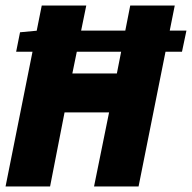

<svg xmlns="http://www.w3.org/2000/svg" viewBox="-22 -670 690 690"><path d="M36 -484 50 -554 114 -560H648L632 -484ZM-2 0 128 -650H288L238 -406H398L446 -650H606L476 0H316L370 -266H210L158 0Z"/></svg>

Font: Source Code Pro ExtraLight Black
Style: Italic
Weight: 900
Italic angle: -11°
Monospace: yes
Version: Version 1.016;hotconv 1.0.116;makeotfexe 2.5.65601